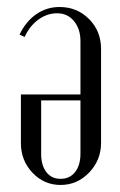

<svg xmlns="http://www.w3.org/2000/svg" viewBox="-20 -523 345 551"><path d="M270 -112.8Q270 -63.5 235.8 -27.8Q201.7 7.8 153.8 7.8Q106.4 7.8 73.2 -27.3Q40 -62.5 40 -111.8V-252H210.9V-404.8Q210.9 -439.9 192.4 -462.4Q173.8 -484.9 144 -484.9Q114.7 -484.9 89.6 -466.3Q64.5 -447.8 50.8 -417L36.1 -423.8Q54.2 -461.4 84 -482.2Q113.8 -502.9 150.9 -502.9Q201.2 -502.9 235.6 -468.3Q270 -433.6 270 -382.8ZM98.1 -234.9V-82Q98.1 -48.3 113 -29.1Q127.9 -9.8 153.8 -9.8Q180.2 -9.8 195.6 -29.3Q210.9 -48.8 210.9 -82V-234.9Z"/></svg>

Font: Moniqa Narrow Heading
Style: Regular
Weight: 400
Width: 4
Designer: Rajesh Rajput
Foundry: Rajesh Rajput
Version: Version 1.000